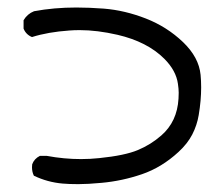

<svg xmlns="http://www.w3.org/2000/svg" viewBox="-20 -376 545 501"><path d="M41.5 -301.3Q47.9 -285.6 63.5 -279.3Q105 -292.5 161.1 -296.4Q172.9 -297.4 188 -297.4Q233.4 -297.4 286.6 -285.2Q364.3 -267.1 408.7 -222.7Q439.5 -191.9 444.3 -157.2Q446.3 -143.6 446.3 -134Q446.3 -124.5 445.8 -118.7Q442.4 -58.6 400.9 -22.5Q373.5 1.5 339.6 15.6Q305.7 29.8 238.8 36.6Q215.3 39.1 191.4 39.1Q147.5 39.1 102.5 30.8H84Q69.3 38.1 64 52.7Q63.5 56.6 63.5 60.5Q63.5 72.8 68.4 82.5Q104 99.6 143.6 103Q159.7 104.5 184.3 104.5Q209 104.5 245.1 101.1Q298.8 96.2 350.3 78.6Q401.9 61 445.8 20.5Q469.2 -1 481.7 -25.1Q494.1 -49.3 498.5 -75.7Q504.9 -113.8 504.9 -147.9Q504.9 -165 503.4 -180.7Q499 -226.6 457.3 -266.4Q415.5 -306.2 360.8 -327.6Q305.7 -349.1 251 -353.5Q212.4 -356.4 179.2 -356.4Q120.6 -356.4 68.8 -346.7Q51.3 -339.8 41.5 -323.2Z"/></svg>

Font: NaikaiFont
Style: Light
Weight: 300
Version: Version 1.89